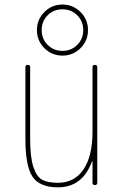

<svg xmlns="http://www.w3.org/2000/svg" viewBox="-20 -800 540 830"><path d="M314 -733.9Q288.1 -759.8 250 -759.8Q211.9 -759.8 186 -733.9Q160.2 -708 160.2 -669.9Q160.2 -631.8 186 -606Q211.9 -580.1 250 -580.1Q288.1 -580.1 314 -606Q339.8 -631.8 339.8 -669.9Q339.8 -708 314 -733.9ZM328.1 -591.8Q295.9 -559.6 250 -559.6Q204.1 -559.6 171.9 -591.8Q139.6 -624 139.6 -669.9Q139.6 -715.8 171.9 -748Q204.1 -780.3 250 -780.3Q295.9 -780.3 328.1 -748Q360.4 -715.8 360.4 -669.9Q360.4 -624 328.1 -591.8ZM230.5 9.8Q151.4 9.8 120.6 -36.1Q89.8 -82 89.8 -200.2V-509.8Q89.8 -519.5 100.1 -519.5Q110.4 -519.5 110.4 -509.8V-200.2Q110.4 -121.1 124 -79.1Q137.7 -37.1 161.6 -23.4Q185.5 -9.8 230.5 -9.8Q301.8 -9.8 340.8 -67.4Q379.9 -125 379.9 -230.5V-509.8Q379.9 -519.5 390.1 -519.5Q400.4 -519.5 400.4 -509.8V-9.8Q400.4 0 390.1 0Q379.9 0 379.9 -9.8V-101.6Q379.9 -102.5 378.9 -102.5Q377 -102.5 377 -100.6Q335.9 9.8 230.5 9.8Z"/></svg>

Font: Rounded-L Mgen+ 2m thin
Style: Regular
Weight: 100
Designer: [Source Han Sans]
Ryoko NISHIZUKA  (kana & ideographs); Paul D. Hunt (Latin, Greek & Cyrillic); Wenlong ZHANG  (bopomofo
Version: Version 1.059.20150602